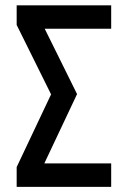

<svg xmlns="http://www.w3.org/2000/svg" viewBox="-20 -704 490 736"><path d="M43.9 -683.6H406.2V-593.8H151.4L275.4 -343.3L149.9 -77.6H406.2V12.2H43.9V-63.5L175.8 -342.3L43.9 -608.4Z"/></svg>

Font: Anka/Coder Narrow
Style: Bold
Weight: 700
Width: 3
Monospace: yes
Version: Version 001.100